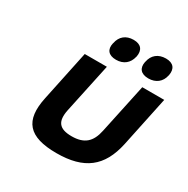

<svg xmlns="http://www.w3.org/2000/svg" viewBox="-159 -827 956 977"><g transform="rotate(30 319.5 -339.0)"><path d="M110 -205C78 -56 135 9 299 9C461 9 545 -56 577 -205L639 -500H510L448 -209C433 -136 396 -104 323 -104C249 -104 225 -136 240 -209L302 -500H172ZM269 -618C260 -579 279 -554 324 -554C368 -554 397 -579 406 -618L407 -621C415 -662 396 -687 352 -687C307 -687 278 -662 270 -621ZM458 -618C450 -579 469 -554 514 -554C558 -554 588 -579 596 -618L597 -621C605 -662 586 -687 542 -687C497 -687 467 -662 459 -621Z"/></g></svg>

Font: LT Wave Mono Bold
Style: Italic
Weight: 700
Designer: Daniel Lyons
Version: Version 2.5 (Glyphs App)